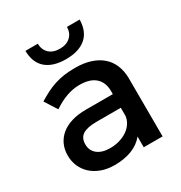

<svg xmlns="http://www.w3.org/2000/svg" viewBox="-174 -866 941 996"><g transform="rotate(-30 296.5 -367.5)"><path d="M402 -64Q373.5 -29.5 329 -12.2Q284.5 5 226 5Q183 5 148.2 -7.8Q113.5 -20.5 89.2 -42.8Q65 -65 52 -95Q39 -125 39 -160Q39 -196 52.5 -225.2Q66 -254.5 91.5 -275.5Q117 -296.5 154.5 -307.8Q192 -319 240 -319H401V-337Q401 -389 369.2 -418Q337.5 -447 274 -447Q235.5 -447 196.2 -433Q157 -419 117 -392L70 -466Q98 -483 123 -495.8Q148 -508.5 174.5 -517.2Q201 -526 231 -530.5Q261 -535 299 -535Q350.5 -535 390.2 -522.2Q430 -509.5 457.5 -485.5Q485 -461.5 499.2 -427Q513.5 -392.5 514 -349L515 0H402ZM250 -83Q280.5 -83 307 -91Q333.5 -99 353.8 -113Q374 -127 386.5 -146.5Q399 -166 401.5 -188.5V-237H257Q200.5 -237 173.8 -220Q147 -203 147 -164Q147 -127 174.2 -105Q201.5 -83 250 -83ZM282.5 -597Q205.5 -597 163.5 -633Q121.5 -669 120.5 -740H194.5Q195.5 -703 218.5 -681.5Q241.5 -660 281.5 -660Q321.5 -660 345 -681.5Q368.5 -703 369.5 -740H445.5Q444 -669 401.8 -633Q359.5 -597 282.5 -597Z"/></g></svg>

Font: Argentum Sans
Style: Regular
Weight: 400
Designer: Julieta Ulanovsky, Owen Earl, Chris M. Simpson, Rasmus Andersson, Cristiano Sobral
Foundry: The Argentum Sans Project Authors
Version: Version 3.135; ttfautohint (v1.8.4.7-5d5b-dirty)